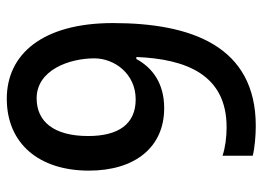

<svg xmlns="http://www.w3.org/2000/svg" viewBox="-124 -640 774 566"><g transform="rotate(-90 263.0 -357.0)"><path d="M478 -411C478 -619 386 -724 255 -724C122 -724 43 -628 43 -482C43 -346 112 -260 227 -260C300 -260 346 -294 372 -342H378C372 -197 327 -76 171 -76C141 -76 111 -80 87 -88V1C109 7 148 10 175 10C410 10 478 -180 478 -411ZM256 -636C340 -636 374 -539 374 -466C374 -407 329 -344 253 -344C180 -344 145 -395 145 -484C145 -587 189 -636 256 -636Z"/></g></svg>

Font: Noto Sans Lao Looped SemiCondensed Medium
Style: Regular
Weight: 500
Width: 4
Designer: Mark Frömberg, Ben Mitchell
Foundry: The Fontpad Ltd
Version: Version 1.002